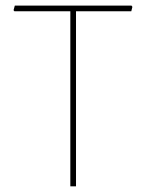

<svg xmlns="http://www.w3.org/2000/svg" viewBox="-20 -657 515 677"><path d="M442.9 -617.2H248V0H228V-617.2H30.8L27.8 -621.1L32.2 -637.2H443.8L446.8 -632.8Z"/></svg>

Font: Datalegreya
Style: Gradient
Weight: 400
Designer: Figs Lab
Foundry: Figs Lab
Version: Version 1.002;PS 001.002;hotconv 1.0.70;makeotf.lib2.5.58329